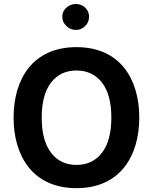

<svg xmlns="http://www.w3.org/2000/svg" viewBox="-20 -955 780 980"><path d="M370.1 -714.4C145.5 -714.4 49.3 -549.3 49.3 -354.5C49.3 -160.2 146.5 5.4 370.1 5.4C594.2 5.4 690.9 -160.2 690.9 -354.5C690.9 -549.3 594.7 -714.4 370.1 -714.4ZM370.1 -595.2C424.3 -595.2 467.8 -574.7 500 -534.2C532.2 -493.2 548.3 -433.1 548.3 -354.5C548.3 -275.9 532.2 -216.3 500.5 -175.3C468.8 -133.8 425.3 -113.3 370.1 -113.3C315.4 -113.3 272.5 -133.8 240.7 -175.3C209 -216.3 192.9 -275.9 192.9 -354.5C192.9 -433.1 209 -492.7 240.7 -533.7C272.5 -574.7 315.9 -595.2 370.1 -595.2ZM297.9 -869.6C297.9 -851.1 304.7 -835.4 318.8 -822.3C332.5 -809.1 348.6 -802.2 367.2 -802.2C385.7 -802.2 401.9 -809.1 415 -822.3C428.2 -835.4 434.6 -851.1 434.6 -869.6C434.6 -887.7 428.2 -903.3 415 -916C401.9 -928.2 385.7 -934.6 367.2 -934.6C348.6 -934.6 332.5 -928.2 318.8 -916C304.7 -903.3 297.9 -887.7 297.9 -869.6Z"/></svg>

Font: Estedad Bold
Style: Regular
Weight: 700
Designer: Amin Abedi
Version: Version 7.3